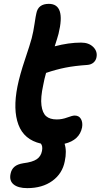

<svg xmlns="http://www.w3.org/2000/svg" viewBox="-20 -741 517 987"><path d="M120.1 226.1Q73.2 226.1 50 207Q26.9 188 34.2 152.8Q38.6 129.9 54 116.5Q69.3 103 100.1 98.1Q147 92.3 168.7 77.6Q190.4 63 195.8 35.2Q200.7 9.8 189.9 -2.9Q103.5 -22.9 74.7 -100.1Q45.9 -177.2 69.8 -296.9Q81.5 -355 108.4 -435.1Q135.3 -515.1 143.1 -544.9Q151.9 -579.1 157.7 -619.4Q163.6 -659.7 167 -672.9Q176.3 -721.2 231 -721.2Q318.8 -721.2 280.8 -566.9Q274.9 -544.9 261.2 -502.9Q333 -522 397 -522Q436.5 -522 459.2 -499.5Q481.9 -477.1 476.1 -446.8Q473.1 -430.2 460.7 -419.4Q448.2 -408.7 429.2 -407.2Q364.3 -402.8 316.4 -393.3Q268.6 -383.8 216.8 -366.2Q207.5 -334 202.1 -303.2Q188 -238.8 193.1 -199.5Q198.2 -160.2 217.3 -143.6Q236.3 -127 272 -127Q298.8 -127 325.7 -137Q352.5 -147 363.8 -147Q386.2 -147 396.2 -129.2Q406.2 -111.3 401.9 -85.9Q388.7 -20.5 312 -2Q324.2 35.6 313 87.9Q300.8 151.4 249.3 188.7Q197.8 226.1 120.1 226.1Z"/></svg>

Font: Shantell Sans Bouncy
Style: Italic
Weight: 600
Italic angle: -11.31°
Designer: Stephen Nixon, Anya Danilova, Shantell Martin
Foundry: Arrow Type
Version: Version 1.006;[9816181b4]